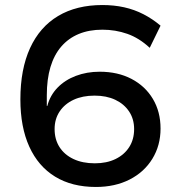

<svg xmlns="http://www.w3.org/2000/svg" viewBox="-20 -734 711 763"><path d="M361 9Q266 9 199 -32Q132 -73 96.5 -151Q61 -229 61 -339Q61 -459 99.5 -543Q138 -627 211 -670.5Q284 -714 387 -714Q433 -714 473.5 -705Q514 -696 550 -677.5Q586 -659 618 -632L575 -544Q533 -583 486 -599.5Q439 -616 387 -616Q334 -616 293 -599Q252 -582 223.5 -549Q195 -516 180.5 -467.5Q166 -419 166 -355V-313H168Q179 -355 208.5 -385.5Q238 -416 281.5 -432.5Q325 -449 376 -449Q448 -449 502.5 -420.5Q557 -392 587.5 -341Q618 -290 618 -223Q618 -156 585.5 -103Q553 -50 495 -20.5Q437 9 361 9ZM357 -85Q404 -85 439 -102Q474 -119 493.5 -149.5Q513 -180 513 -221Q513 -261 493 -291Q473 -321 438 -337.5Q403 -354 356 -354Q308 -354 272.5 -337.5Q237 -321 217 -291Q197 -261 197 -221Q197 -180 216.5 -149.5Q236 -119 272 -102Q308 -85 357 -85Z"/></svg>

Font: Nunito Sans 7pt SemiExpanded SemiBold
Style: Regular
Weight: 600
Width: 6
Designer: Vernon Adams
Foundry: Vernon Adams
Version: Version 3.101;gftools[0.9.27]